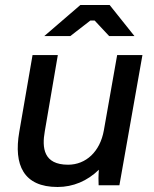

<svg xmlns="http://www.w3.org/2000/svg" viewBox="-20 -740 615 767"><path d="M210 7C272 7 329 -17 375 -62C373 -41 373 -13 374 0H457L549 -520H448L395 -220C380 -134 323 -82 252 -82C154 -82 147 -149 159 -216L211 -520H110L57 -213C34 -81 74 7 210 7ZM517 -596 418 -720H301L157 -596H261L341 -658H358L416 -596Z"/></svg>

Font: Fixel Text 20240404 Medium
Style: Italic
Weight: 500
Width: 4
Italic angle: -10°
Designer: AlfaBravo + MacPaw
Foundry: Kyrylo Tkachov, Marchela Mozhyna, Serhii Makarenko, Maria Weinstein, Zakhar Kryvoshyya
Version: Version 1.211;Glyphs 3.2 (3225)